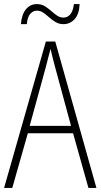

<svg xmlns="http://www.w3.org/2000/svg" viewBox="-20 -969 491 938"><path d="M412 -51 337 -318H116L40 -51H0L204 -766H250L451 -51ZM249 -642Q243 -665 237.5 -686Q232 -707 227 -730Q221 -708 215.5 -687Q210 -666 204 -642L125 -354H327ZM82 -851Q86 -899 107 -924Q128 -949 160 -949Q182 -949 198.5 -939Q215 -929 229.5 -916Q244 -903 258.5 -893Q273 -883 290 -883Q310 -883 323.5 -899Q337 -915 341 -949H369Q367 -900 344.5 -875.5Q322 -851 290 -851Q269 -851 252 -861Q235 -871 220.5 -884Q206 -897 191.5 -907Q177 -917 160 -917Q142 -917 128 -901.5Q114 -886 111 -851Z"/></svg>

Font: Noto Sans Tamil UI Condensed ExtraLight
Style: Regular
Weight: 200
Width: 3
Designer: Jelle Bosma - Monotype Design Team
Foundry: Monotype Imaging Inc.
Version: Version 2.004; ttfautohint (v1.8.4.7-5d5b)